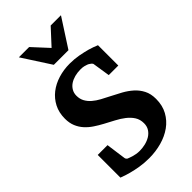

<svg xmlns="http://www.w3.org/2000/svg" viewBox="-280 -998 1096 1096"><g transform="rotate(-45 268.0 -450.0)"><path d="M499 -195.8Q499 -143.1 477.1 -103.3Q455.1 -63.5 418.2 -37.1Q381.3 -10.7 333 2.7Q284.7 16.1 231.9 16.1Q192.4 16.1 157.5 10.3Q122.6 4.4 95.7 -2.9Q64.5 -11.2 37.1 -22V-205.1H116.2L132.8 -84Q133.8 -78.1 138.7 -73.5Q143.6 -68.8 146 -68.8Q157.7 -64 170.4 -60.1Q181.6 -56.6 195.3 -54.2Q209 -51.8 223.1 -51.8Q245.1 -51.8 268.1 -57.1Q291 -62.5 309.8 -73.7Q328.6 -85 340.3 -103Q352.1 -121.1 352.1 -146Q352.1 -177.2 337.4 -200Q322.8 -222.7 299.3 -241Q275.9 -259.3 246.3 -274.7Q216.8 -290 187 -306.2Q160.6 -320.3 136 -336.7Q111.3 -353 92.3 -374Q73.2 -395 62 -421.9Q50.8 -448.7 50.8 -483.9Q50.8 -532.7 70.3 -570.6Q89.8 -608.4 123 -634.3Q156.2 -660.2 200 -673.6Q243.7 -687 292 -687Q330.1 -687 364.3 -680.7Q398.4 -674.3 424.8 -667Q455.1 -658.2 481 -647V-482.9H403.8L387.2 -589.8Q386.7 -591.8 384.5 -594.2Q382.3 -596.7 379.9 -599.1Q377 -601.6 373 -604Q367.7 -608.4 358.9 -611.8Q351.6 -614.7 340.3 -617.4Q329.1 -620.1 313 -620.1Q288.1 -620.1 265.9 -614.3Q243.7 -608.4 226.8 -597.2Q210 -585.9 200 -568.8Q189.9 -551.8 189.9 -529.8Q189.9 -503.4 201.2 -483.2Q212.4 -462.9 231.2 -446.8Q250 -430.7 274.4 -417.5Q298.8 -404.3 325.2 -391.1Q356.4 -375.5 387.5 -358.4Q418.5 -341.3 443.4 -319.1Q468.3 -296.9 483.6 -267.1Q499 -237.3 499 -195.8ZM341.8 -746.1H223.6L112.8 -917.5H195.8L282.7 -823.2L369.6 -917.5H452.6Z"/></g></svg>

Font: Charis SIL Afr
Style: Bold
Weight: 700
Foundry: SIL International
Version: Version 5.000